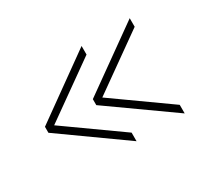

<svg xmlns="http://www.w3.org/2000/svg" viewBox="-83 -578 700 639"><g transform="rotate(-30 267.0 -259.0)"><path d="M42 -270 282 -442V-409L71 -259L282 -109V-76L42 -247ZM226 -270 467 -442V-409L256 -259L467 -109V-76L226 -247Z"/></g></svg>

Font: Raleway-v4020 ExtraLight
Style: Regular
Weight: 275
Designer: Matt McInerney, Pablo Impallari, Rodrigo Fuenzalida
Foundry: Matt McInerney, Pablo Impallari, Rodrigo Fuenzalida
Version: Version 4.020;PS 004.020;hotconv 1.0.88;makeotf.lib2.5.64775